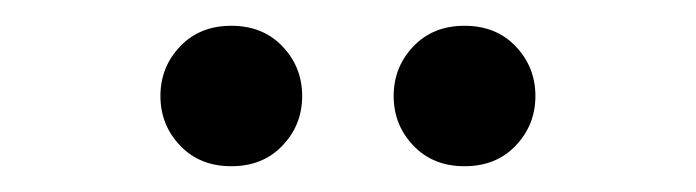

<svg xmlns="http://www.w3.org/2000/svg" viewBox="-20 -662 540 149"><path d="M159.5 -533Q135 -533 119.8 -549Q104.5 -565 104.5 -587.5Q104.5 -610 119.8 -626Q135 -642 159.5 -642Q184 -642 199.2 -626Q214.5 -610 214.5 -587.5Q214.5 -565 199.2 -549Q184 -533 159.5 -533ZM340.5 -533Q316 -533 300.8 -549Q285.5 -565 285.5 -587.5Q285.5 -610 300.8 -626Q316 -642 340.5 -642Q365 -642 380.2 -626Q395.5 -610 395.5 -587.5Q395.5 -565 380.2 -549Q365 -533 340.5 -533Z"/></svg>

Font: Newsreader Text
Style: Regular
Weight: 400
Designer: Hugues Gentile
Foundry: Production Type
Version: Version 1.002